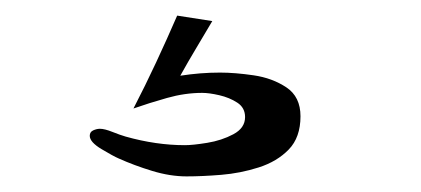

<svg xmlns="http://www.w3.org/2000/svg" viewBox="-20 -51 540 246"><path d="M365 98Q365 125 350 140.5Q335 156 311.5 163.5Q288 171 263.5 173Q239 175 219 175Q198 175 175 168Q152 161 132 152Q125 149 110 140Q95 131 95 123Q95 118 99.5 116Q104 114 108 114Q114 114 124 118Q134 122 141 124Q180 135 217 135Q227 135 245.5 132Q264 129 279 121Q294 113 294 99Q294 87 284 80.5Q274 74 261 71Q248 68 239 68Q217 68 194 74.5Q171 81 151 88Q166 59 180 29Q194 -1 207 -31L252 -24Q242 -7 231.5 10.5Q221 28 211 46Q224 44 236.5 43Q249 42 262 42Q281 42 305 45.5Q329 49 347 61Q365 73 365 98Z"/></svg>

Font: Kaisei Tokumin Medium
Style: Regular
Weight: 500
Designer: Font-Kai, 金井和夫
Foundry: KAZUO KANAI
Version: Version 5.003